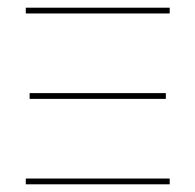

<svg xmlns="http://www.w3.org/2000/svg" viewBox="-20 -479 508 499"><path d="M47 -459H421V-444H47ZM57 -237H411V-222H57ZM47 -15H421V0H47Z"/></svg>

Font: Ysabeau SC Thin
Style: Regular
Weight: 200
Designer: Christian Thalmann (Catharsis Fonts)
Version: Version 0.003